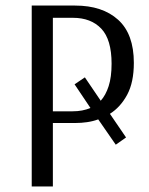

<svg xmlns="http://www.w3.org/2000/svg" viewBox="-20 -670 536 690"><path d="M94 0V-650H250Q348 -650 404.5 -599Q461 -548 461 -444Q461 -374 437 -329.5Q413 -285 375 -261L433 -176L396 -150L333 -241Q314 -234 293 -231Q272 -228 252 -228H170V0ZM285 -392 342 -308Q360 -328 370.5 -360.5Q381 -393 381 -441Q381 -528 344 -567Q307 -606 242 -606H170V-270H241Q277 -270 305 -282L248 -367Z"/></svg>

Font: Arsenal SC
Style: Regular
Weight: 400
Designer: Andrij Shevchenko
Foundry: Stairsfor
Version: Version 2.001; ttfautohint (v1.8.4.7-5d5b)